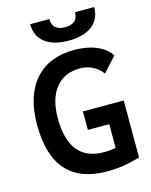

<svg xmlns="http://www.w3.org/2000/svg" viewBox="-133 -993 853 1087"><g transform="rotate(-15 293.0 -449.0)"><path d="M357.4 9.8Q42 9.8 42 -347.7Q42 -517.1 123.8 -610.1Q205.6 -703.1 353.5 -703.1Q428.2 -703.1 484.1 -679.7Q540 -656.2 566.4 -613.8L488.8 -528.8Q466.3 -559.6 432.4 -576.7Q398.4 -593.8 359.4 -593.8Q267.1 -593.8 216.1 -530.8Q165 -467.8 165 -352.5Q165 -100.1 369.1 -100.1Q388.2 -100.1 405.5 -101.8Q422.9 -103.5 438 -106.4V-245.6H312.5V-354H551.8V-19.5Q530.8 -13.2 478 -1.7Q425.3 9.8 357.4 9.8ZM339.4 -761.7Q250 -761.7 200.9 -800Q151.9 -838.4 151.9 -908.2H264.2Q264.2 -873 283.9 -856.7Q303.7 -840.3 339.4 -840.3Q375 -840.3 394.8 -856.7Q414.6 -873 414.6 -908.2H526.9Q526.9 -838.4 477.8 -800Q428.7 -761.7 339.4 -761.7Z"/></g></svg>

Font: Caskaydia Cove SemiBold
Style: Regular
Weight: 600
Monospace: yes
Designer: Aaron Bell
Foundry: Saja Typeworks
Version: Version 4.300; ttfautohint (v1.8.3)